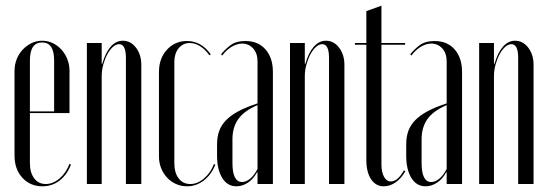

<svg xmlns="http://www.w3.org/2000/svg" viewBox="-20 -646 1924 674"><path d="M31 -397Q31 -419 38.5 -438Q46 -457 59.5 -471.5Q73 -486 90.5 -494.5Q108 -503 128 -503Q148 -503 165.5 -494.5Q183 -486 196 -471.5Q209 -457 216.5 -438Q224 -419 224 -397V-249H85V-73Q85 -40 100 -20Q115 0 141 0Q166 0 189 -19.5Q212 -39 224 -71L229 -68Q215 -32 189 -12Q163 8 129 8Q86 8 58.5 -22Q31 -52 31 -100ZM170 -255V-434Q170 -497 128 -497Q85 -497 85 -434V-255Z M339 -422Q350 -461 368.5 -482Q387 -503 411 -503Q439 -503 457.5 -478.5Q476 -454 476 -419V0H422V-443Q422 -491 398 -491Q387 -491 376 -481Q365 -471 356.5 -455Q348 -439 342.5 -419Q337 -399 337 -378V0H285V-495H337V-422Z M538 -393Q538 -441 566 -471.5Q594 -502 636 -502Q687 -502 720 -455L715 -452Q701 -472 683 -483.5Q665 -495 646 -495Q622 -495 607 -476.5Q592 -458 592 -429V-73Q592 -40 607 -20Q622 0 648 0Q673 0 696 -19.5Q719 -39 731 -70L736 -68Q722 -33 695.5 -12.5Q669 8 637 8Q616 8 598 0Q580 -8 566.5 -22.5Q553 -37 545.5 -56Q538 -75 538 -97Z M742 -139Q742 -166 749.5 -186.5Q757 -207 773.5 -224Q790 -241 817 -255.5Q844 -270 884 -283V-431Q884 -459 868.5 -476Q853 -493 830 -493Q812 -493 793.5 -482Q775 -471 760 -451L756 -455Q768 -471 788 -486.5Q808 -502 842 -502Q886 -502 912 -472.5Q938 -443 938 -393V0H884V-41H882Q870 -18 850.5 -5Q831 8 810 8Q778 8 760 -21.5Q742 -51 742 -99ZM830 -7Q844 -7 858.5 -19Q873 -31 884 -53V-277Q837 -257 816.5 -228Q796 -199 796 -157V-74Q796 -7 830 -7Z M1052 -422Q1063 -461 1081.5 -482Q1100 -503 1124 -503Q1152 -503 1170.5 -478.5Q1189 -454 1189 -419V0H1135V-443Q1135 -491 1111 -491Q1100 -491 1089 -481Q1078 -471 1069.5 -455Q1061 -439 1055.5 -419Q1050 -399 1050 -378V0H998V-495H1050V-422Z M1327 8Q1299 8 1282.5 -17Q1266 -42 1266 -84V-489H1226V-495H1266V-607L1319 -626V-495H1402V-489H1319V-68Q1319 -42 1328 -25.5Q1337 -9 1352 -9Q1376 -9 1398 -48L1403 -45Q1389 -20 1369 -6Q1349 8 1327 8Z M1406 -139Q1406 -166 1413.5 -186.5Q1421 -207 1437.5 -224Q1454 -241 1481 -255.5Q1508 -270 1548 -283V-431Q1548 -459 1532.5 -476Q1517 -493 1494 -493Q1476 -493 1457.5 -482Q1439 -471 1424 -451L1420 -455Q1432 -471 1452 -486.5Q1472 -502 1506 -502Q1550 -502 1576 -472.5Q1602 -443 1602 -393V0H1548V-41H1546Q1534 -18 1514.5 -5Q1495 8 1474 8Q1442 8 1424 -21.5Q1406 -51 1406 -99ZM1494 -7Q1508 -7 1522.5 -19Q1537 -31 1548 -53V-277Q1501 -257 1480.5 -228Q1460 -199 1460 -157V-74Q1460 -7 1494 -7Z M1716 -422Q1727 -461 1745.5 -482Q1764 -503 1788 -503Q1816 -503 1834.5 -478.5Q1853 -454 1853 -419V0H1799V-443Q1799 -491 1775 -491Q1764 -491 1753 -481Q1742 -471 1733.5 -455Q1725 -439 1719.5 -419Q1714 -399 1714 -378V0H1662V-495H1714V-422Z"/></svg>

Font: Moniqa Cond Display
Style: Regular
Weight: 400
Width: 3
Designer: Rajesh Rajput
Foundry: Rajesh Rajput
Version: Version 1.000